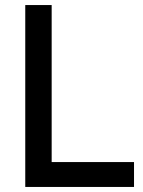

<svg xmlns="http://www.w3.org/2000/svg" viewBox="-20 -740 566 760"><path d="M510.5 -98.5H184.5V-720H80V0H510.5Z"/></svg>

Font: Eudonet SemiBold
Style: Regular
Weight: 600
Designer: Mikhail Sharanda
Foundry: Mikhail Sharanda
Version: Version 4.503;Glyphs 3.1.2 (3151)